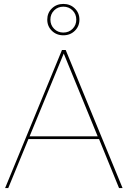

<svg xmlns="http://www.w3.org/2000/svg" viewBox="-20 -959 651 979"><path d="M587 0 485 -250H125L22 0H6L296 -704H315L605 0ZM131 -264H478L305 -686ZM303 -939Q338 -939 361.5 -916Q385 -893 385 -859Q385 -825 361.5 -802Q338 -779 303 -779Q268 -779 244.5 -802Q221 -825 221 -859Q221 -893 244.5 -916Q268 -939 303 -939ZM303 -925Q275 -925 256 -906Q237 -887 237 -859Q237 -831 256 -812Q275 -793 303 -793Q331 -793 350 -812Q369 -831 369 -859Q369 -887 350 -906Q331 -925 303 -925Z"/></svg>

Font: Prodigy Sans Thin
Style: Regular
Weight: 100
Designer: Wei Huang
Foundry: Wei Huang
Version: Version 1.003; ttfautohint (v1.8.3)